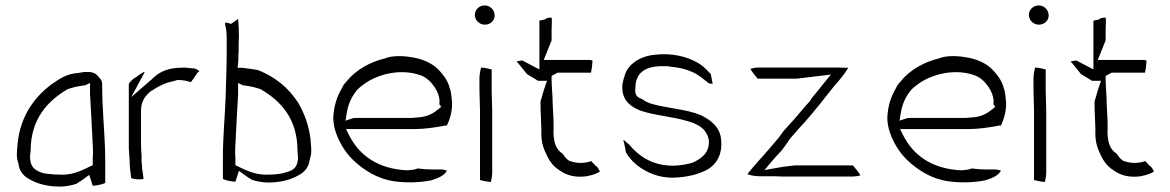

<svg xmlns="http://www.w3.org/2000/svg" viewBox="-20 -689 4315 708"><path d="M43 -104C45 -96 47 -89 49 -81V-79C53 -55 71 -36 91 -27L92 -26C122 -10 157 -1 202 -1C220 -1 243 -5 261 -11C267 -15 274 -19 280 -23L309 -44L322 -4C340 -5 355 -9 368 -14V-96C368 -169 361 -240 358 -314L357 -348C356 -392 361 -387 338 -412C322 -428 295 -423 287 -423C284 -423 277 -421 270 -420H269C228 -417 205 -402 174 -381C109 -334 56 -264 45 -161C43 -140 41 -119 43 -104ZM91 -103V-104C90 -117 93 -129 93 -133C93 -251 156 -316 227 -359H228L229 -360C247 -367 273 -372 291 -374H293L312 -383V-342C314 -305 316 -271 318 -234V-233C318 -218 321 -191 321 -173C322 -159 323 -143 323 -127L322 -108V-80C293 -67 256 -43 204 -45C188 -45 171 -46 157 -48C144 -48 103 -57 95 -85L94 -86V-87C93 -93 92 -98 91 -103Z M455 -151C455 -142 455 -135 456 -127V-125C456 -118 458 -108 458 -97C458 -74 461 -54 464 -32C476 -28 493 -26 509 -29C509 -39 506 -53 504 -68V-69L503 -86C502 -91 502 -94 502 -95V-115C501 -128 500 -145 500 -159V-282C500 -320 521 -341 539 -355H540C562 -369 586 -383 617 -389L634 -394H636C654 -394 669 -391 684 -386C687 -390 689 -394 693 -398L708 -421C711 -423 712 -423 715 -426C713 -429 707 -434 695 -437H689C673 -439 658 -441 646 -439H643C605 -439 569 -425 548 -404H547C547 -404 547 -403 540 -397L464 -331L513 -422C513 -423 512 -422 511 -424C502 -418 491 -413 483 -405C472 -400 461 -390 455 -380Z M802 -29C814 -24 828 -20 848 -19L861 -59L890 -38C895 -35 901 -31 909 -26C926 -20 950 -16 968 -16C1013 -16 1048 -25 1078 -41L1079 -42C1099 -51 1117 -70 1121 -94V-96C1123 -104 1125 -109 1127 -119C1129 -133 1127 -155 1125 -176C1119 -228 1101 -274 1079 -311C1043 -366 995 -405 933 -430C922 -433 901 -435 882 -438C879 -438 874 -439 873 -439H856L858 -455C859 -464 859 -474 859 -484V-486C860 -493 860 -500 860 -508C860 -524 860 -539 861 -557C861 -579 860 -600 858 -619L832 -601C824 -603 815 -607 810 -605C809 -601 812 -591 814 -580V-579C815 -570 816 -562 816 -550V-497C816 -453 814 -405 813 -363L812 -329C809 -255 802 -184 802 -111ZM847 -127C847 -144 848 -157 849 -173C849 -189 852 -219 852 -233V-234C854 -271 856 -303 858 -342V-383C864 -380 871 -377 877 -374H879C897 -372 923 -367 941 -360H942L943 -359C1016 -316 1077 -251 1077 -133C1077 -129 1079 -116 1079 -103C1078 -98 1077 -93 1076 -87V-86L1075 -85C1068 -59 1038 -55 1029 -52H1028L1027 -51C1009 -47 990 -45 966 -45C916 -43 876 -67 848 -80V-108Z M1209 -255C1209 -241 1211 -229 1214 -215C1226 -171 1251 -129 1282 -99C1323 -60 1375 -28 1437 -20C1483 -14 1530 -16 1570 -24C1597 -32 1620 -43 1628 -60C1622 -62 1614 -64 1607 -64H1578C1558 -64 1540 -65 1521 -68C1509 -63 1496 -62 1483 -61H1481C1375 -66 1305 -115 1267 -191L1256 -213H1507C1547 -213 1582 -219 1617 -225L1619 -226H1628C1639 -249 1648 -279 1647 -311L1644 -340C1643 -350 1641 -358 1637 -368V-369C1629 -395 1615 -413 1598 -431C1573 -457 1537 -473 1491 -479C1460 -484 1424 -483 1403 -475H1402L1401 -474C1345 -461 1292 -431 1259 -390C1253 -384 1246 -375 1242 -367V-366C1223 -334 1211 -300 1209 -255ZM1254 -244 1258 -268C1263 -302 1274 -327 1291 -350C1300 -363 1311 -370 1320 -377C1365 -412 1450 -438 1526 -413C1553 -405 1571 -385 1583 -367C1593 -352 1600 -335 1601 -317V-316C1601 -312 1600 -309 1600 -305L1607 -295L1596 -286C1579 -272 1560 -261 1532 -257L1509 -255C1501 -254 1493 -254 1486 -254H1292C1286 -254 1283 -254 1278 -252Z M1731 -634C1731 -614 1748 -598 1768 -598C1788 -598 1804 -613 1804 -632C1804 -653 1787 -669 1767 -669C1747 -669 1731 -653 1731 -634ZM1748 -357C1748 -331 1750 -308 1750 -279V-25C1762 -22 1776 -19 1790 -18C1793 -29 1795 -42 1795 -56V-279C1795 -306 1793 -329 1793 -357V-433C1782 -436 1768 -439 1754 -440C1751 -429 1748 -414 1748 -401Z M1885 -462C1886 -459 1889 -458 1890 -457L1923 -416L1964 -391H1997L1990 -371C1983 -351 1980 -336 1973 -314C1973 -292 1974 -269 1975 -246C1975 -229 1977 -218 1976 -198C1976 -172 1981 -149 1990 -130C2003 -100 2017 -77 2042 -62L2043 -61C2067 -44 2098 -33 2143 -39C2162 -43 2184 -49 2192 -57C2189 -64 2183 -74 2178 -77H2177L2160 -95C2138 -87 2110 -85 2082 -95H2081C2068 -102 2061 -113 2055 -122C2029 -138 2023 -165 2021 -195V-206C2022 -219 2021 -231 2021 -246L2018 -306C2018 -338 2014 -367 2014 -400V-409L2036 -421H2159C2162 -433 2164 -449 2165 -465C2162 -466 2159 -468 2155 -468H1985L2014 -540V-575L2015 -612C2015 -616 2015 -619 2014 -624C2001 -625 1993 -621 1989 -617L1969 -613V-433L1906 -466C1900 -466 1892 -464 1885 -462Z M2275 -360C2277 -319 2305 -295 2342 -281C2390 -264 2460 -259 2513 -243H2514C2524 -239 2533 -238 2546 -231C2572 -219 2588 -202 2594 -172V-170C2596 -123 2564 -104 2538 -91L2537 -90H2536C2516 -83 2490 -79 2463 -78C2383 -78 2334 -115 2299 -157C2296 -160 2291 -163 2289 -165C2286 -168 2283 -172 2278 -173C2278 -172 2279 -172 2279 -171L2285 -145L2288 -127C2296 -113 2310 -95 2330 -79C2362 -55 2407 -32 2466 -34C2516 -36 2553 -46 2583 -61C2624 -81 2645 -123 2639 -175C2636 -214 2610 -239 2578 -257C2539 -281 2467 -287 2407 -300C2386 -305 2367 -309 2349 -323C2342 -326 2331 -329 2326 -339C2321 -347 2322 -356 2323 -364C2323 -420 2358 -445 2422 -445H2439C2445 -445 2446 -444 2452 -443C2481 -441 2510 -434 2534 -423C2559 -412 2576 -395 2591 -384C2596 -380 2603 -380 2608 -380L2601 -416C2594 -423 2585 -433 2575 -442C2548 -465 2499 -487 2437 -489H2415C2409 -488 2399 -487 2394 -487C2337 -482 2290 -448 2282 -404L2281 -403C2277 -387 2273 -374 2275 -361Z M2736 -47C2746 -42 2766 -39 2784 -39H2839C2849 -39 2859 -38 2868 -38H3122C3133 -38 3143 -40 3153 -42C3146 -54 3136 -67 3125 -79H2910C2897 -77 2880 -76 2868 -74L2799 -62L2826 -94C2837 -107 2848 -119 2863 -135C2874 -149 2884 -164 2895 -180L2897 -182C2913 -201 2930 -220 2947 -238C2984 -280 3021 -327 3057 -373V-374H3058C3077 -395 3095 -417 3108 -439C3085 -440 3060 -440 3034 -440H2776C2766 -440 2757 -438 2747 -435C2754 -423 2764 -410 2774 -399H2918L3044 -414L3021 -386C3005 -366 2990 -347 2974 -328C2971 -322 2967 -317 2964 -313C2947 -296 2928 -271 2912 -253L2872 -209C2865 -201 2860 -192 2852 -182C2825 -150 2799 -119 2771 -89C2759 -75 2748 -62 2736 -47Z M3252 -255C3252 -241 3254 -229 3257 -215C3269 -171 3294 -129 3325 -99C3366 -60 3418 -28 3480 -20C3526 -14 3573 -16 3613 -24C3640 -32 3663 -43 3671 -60C3665 -62 3657 -64 3650 -64H3621C3601 -64 3583 -65 3564 -68C3552 -63 3539 -62 3526 -61H3524C3418 -66 3348 -115 3310 -191L3299 -213H3550C3590 -213 3625 -219 3660 -225L3662 -226H3671C3682 -249 3691 -279 3690 -311L3687 -340C3686 -350 3684 -358 3680 -368V-369C3672 -395 3658 -413 3641 -431C3616 -457 3580 -473 3534 -479C3503 -484 3467 -483 3446 -475H3445L3444 -474C3388 -461 3335 -431 3302 -390C3296 -384 3289 -375 3285 -367V-366C3266 -334 3254 -300 3252 -255ZM3297 -244 3301 -268C3306 -302 3317 -327 3334 -350C3343 -363 3354 -370 3363 -377C3408 -412 3493 -438 3569 -413C3596 -405 3614 -385 3626 -367C3636 -352 3643 -335 3644 -317V-316C3644 -312 3643 -309 3643 -305L3650 -295L3639 -286C3622 -272 3603 -261 3575 -257L3552 -255C3544 -254 3536 -254 3529 -254H3335C3329 -254 3326 -254 3321 -252Z M3774 -634C3774 -614 3791 -598 3811 -598C3831 -598 3847 -613 3847 -632C3847 -653 3830 -669 3810 -669C3790 -669 3774 -653 3774 -634ZM3791 -357C3791 -331 3793 -308 3793 -279V-25C3805 -22 3819 -19 3833 -18C3836 -29 3838 -42 3838 -56V-279C3838 -306 3836 -329 3836 -357V-433C3825 -436 3811 -439 3797 -440C3794 -429 3791 -414 3791 -401Z M3928 -462C3929 -459 3932 -458 3933 -457L3966 -416L4007 -391H4040L4033 -371C4026 -351 4023 -336 4016 -314C4016 -292 4017 -269 4018 -246C4018 -229 4020 -218 4019 -198C4019 -172 4024 -149 4033 -130C4046 -100 4060 -77 4085 -62L4086 -61C4110 -44 4141 -33 4186 -39C4205 -43 4227 -49 4235 -57C4232 -64 4226 -74 4221 -77H4220L4203 -95C4181 -87 4153 -85 4125 -95H4124C4111 -102 4104 -113 4098 -122C4072 -138 4066 -165 4064 -195V-206C4065 -219 4064 -231 4064 -246L4061 -306C4061 -338 4057 -367 4057 -400V-409L4079 -421H4202C4205 -433 4207 -449 4208 -465C4205 -466 4202 -468 4198 -468H4028L4057 -540V-575L4058 -612C4058 -616 4058 -619 4057 -624C4044 -625 4036 -621 4032 -617L4012 -613V-433L3949 -466C3943 -466 3935 -464 3928 -462Z"/></svg>

Font: SolarCharger
Style: 150
Weight: 100
Designer: Mew Too
Foundry: Cannot Into Space Fonts/KineticPlasma Fonts
Version: Version 1.100